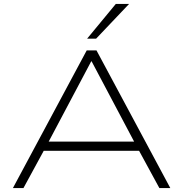

<svg xmlns="http://www.w3.org/2000/svg" viewBox="-20 -963 938 983"><path d="M46 0 424 -705H474L852 0H796L685 -204L721 -191H175L211 -204L100 0ZM447 -649 224 -228 194 -238H702L672 -228L449 -649ZM426 -765 573 -943H641L472 -765Z"/></svg>

Font: Nunito Sans 10pt Expanded ExtraLight
Style: Regular
Weight: 250
Width: 7
Designer: Vernon Adams
Foundry: Vernon Adams
Version: Version 3.101;gftools[0.9.27]